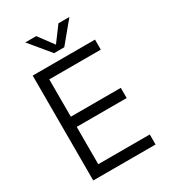

<svg xmlns="http://www.w3.org/2000/svg" viewBox="-206 -970 965 1078"><g transform="rotate(-30 277.0 -431.0)"><path d="M75 0V-680H479V-615H145V-373H469V-307H145V-65H479V0ZM242 -729 132 -862H203L284 -753H266L347 -862H418L308 -729Z"/></g></svg>

Font: Teachers
Style: Regular
Weight: 400
Designer: Alfredo Marco Pradil, Chank Diesel
Version: Version 1.001